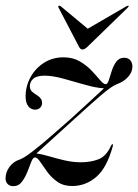

<svg xmlns="http://www.w3.org/2000/svg" viewBox="-24 -646 486 675"><path d="M100 -92.5Q92.5 -93.5 86.5 -78.5Q80.5 -63.5 72.8 -43.2Q65 -23 53.2 -7.2Q41.5 8.5 22.5 8.5Q10.5 8.5 3 1Q-4.5 -6.5 -4.5 -19Q-4.5 -40 9.2 -59.2Q23 -78.5 47.5 -86Q63 -92.5 90.2 -113.5Q117.5 -134.5 151.8 -164.2Q186 -194 223 -226.5Q259.5 -259.5 292.2 -289.8Q325 -320 341.5 -335.5Q313.5 -337 275.2 -348Q237 -359 198.8 -369.5Q160.5 -380 133 -380Q105 -380 93 -369.2Q81 -358.5 81 -343Q81 -331 88.2 -324.2Q95.5 -317.5 108 -310Q124 -299.5 124 -284Q124 -274 117 -267.2Q110 -260.5 99.5 -260.5Q85 -260.5 75.5 -272.5Q66 -284.5 66 -307Q66 -342.5 83 -374Q100 -405.5 130.2 -425Q160.5 -444.5 199.5 -444.5Q232 -444.5 256.5 -430.2Q281 -416 298.5 -397.2Q316 -378.5 328 -364.2Q340 -350 347.5 -350Q354 -350 358.5 -364Q363 -378 368.8 -396.5Q374.5 -415 384.8 -429Q395 -443 412.5 -443Q426.5 -443 434 -434.2Q441.5 -425.5 441.5 -412Q441.5 -392.5 426.5 -375.8Q411.5 -359 388 -350.5Q368.5 -343.5 329.2 -309.5Q290 -275.5 228 -219Q190 -184.5 155.5 -153.2Q121 -122 104 -106.5Q121.5 -104.5 147.8 -96.8Q174 -89 203.2 -82.2Q232.5 -75.5 259.5 -75.5Q295.5 -75.5 322.8 -86.2Q350 -97 367 -135Q369.5 -139.5 372 -139Q374 -138 372.5 -132Q351.5 -55.5 314.2 -23.8Q277 8 229.5 8Q199 8 178 -6.8Q157 -21.5 142.5 -41.2Q128 -61 118 -76.2Q108 -91.5 100 -92.5ZM284 -482Q273.5 -472 266 -472Q258.5 -472 253.5 -482L182 -619Q179.5 -623.5 182.5 -625.5Q185 -627 189.5 -624L284.5 -545L420.5 -624Q426.5 -627.5 428 -625.5Q429.5 -623.5 425 -619Z"/></svg>

Font: Fraunces 144pt S000
Style: Italic
Weight: 400
Italic angle: -16°
Version: Version 1.000; ttfautohint (v1.8.3)